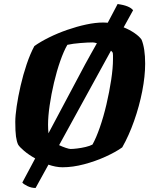

<svg xmlns="http://www.w3.org/2000/svg" viewBox="-20 -832 752 955"><path d="M157 103Q136 103 116.5 93.5Q97 84 91 76L155 -44Q123 -62 100 -81.5Q77 -101 70 -113Q63 -128 59.5 -153Q56 -178 56 -226Q56 -256 63 -303.5Q70 -351 82.5 -405.5Q95 -460 112.5 -512Q130 -564 151 -603Q182 -625 224.5 -646Q267 -667 314.5 -683.5Q362 -700 408.5 -710Q455 -720 494 -720Q504 -720 516 -719Q531 -747 543.5 -771Q556 -795 565 -812Q595 -808 614.5 -800Q634 -792 642 -781L595 -696Q625 -684 649 -667.5Q673 -651 684 -635Q702 -592 702 -515Q702 -453 687.5 -378.5Q673 -304 647 -230.5Q621 -157 588 -99Q556 -76 505.5 -53Q455 -30 398.5 -15Q342 0 291 0Q274 0 256 -3.5Q238 -7 221 -13ZM219 -212Q219 -191 221 -169L404 -513Q418 -538 432.5 -564.5Q447 -591 462 -617Q449 -621 441 -621Q418 -621 380 -618Q342 -615 315 -609Q297 -578 279.5 -528Q262 -478 248.5 -420.5Q235 -363 227 -308Q219 -253 219 -212ZM331 -91Q343 -91 364 -93.5Q385 -96 406 -101Q427 -106 440 -113Q458 -145 476.5 -198Q495 -251 509.5 -313Q524 -375 533 -434.5Q542 -494 542 -538Q542 -549 542 -556.5Q542 -564 541 -569Q539 -574 532 -580L274 -110Q291 -102 307.5 -96.5Q324 -91 331 -91Z"/></svg>

Font: Texturina Black
Style: Italic
Weight: 900
Italic angle: -11°
Designer: Guillermo Torres Carreño
Foundry: Omnibus-Type
Version: Version 1.002; ttfautohint (v1.8.3)